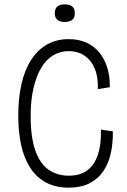

<svg xmlns="http://www.w3.org/2000/svg" viewBox="-20 -852 585 883"><path d="M295 11Q236 11 192 -12.5Q148 -36 119.5 -79.5Q91 -123 77.5 -184Q64 -245 64 -320Q64 -400 78.5 -464.5Q93 -529 122.5 -575.5Q152 -622 195.5 -647Q239 -672 296 -672Q343 -672 378.5 -655.5Q414 -639 438 -609Q462 -579 474 -538.5Q486 -498 485 -451L430 -442Q432 -498 415.5 -537Q399 -576 368 -596.5Q337 -617 297 -617Q257 -617 224.5 -597.5Q192 -578 169.5 -540Q147 -502 134 -446.5Q121 -391 121 -320Q121 -220 142.5 -159.5Q164 -99 203.5 -71.5Q243 -44 297 -44Q349 -44 382 -69Q415 -94 430.5 -141.5Q446 -189 444 -256L499 -248Q500 -196 490 -149Q480 -102 456 -66Q432 -30 392.5 -9.5Q353 11 295 11ZM278 -751Q255 -751 243.5 -761Q232 -771 232 -791Q232 -812 243.5 -822Q255 -832 278 -832Q301 -832 312.5 -822Q324 -812 324 -791Q324 -771 312.5 -761Q301 -751 278 -751Z"/></svg>

Font: Bricolage Grotesque SemiCondensed ExtraLight
Style: Regular
Weight: 250
Width: 4
Designer: Mathieu Triay
Foundry: Atelier Triay
Version: Version 1.000;gftools[0.9.30]